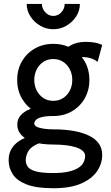

<svg xmlns="http://www.w3.org/2000/svg" viewBox="-20 -743 570 987"><path d="M278.8 -459.5 342.8 -434.1Q356.4 -441.9 367.9 -445.8Q379.4 -449.7 399.9 -449.7Q425.8 -449.7 446 -443.6Q466.3 -437.5 481.9 -424.8L505.4 -512.2Q487.3 -520.5 466.3 -524.2Q445.3 -527.8 420.4 -527.8Q374.5 -527.8 342.3 -509.3Q310.1 -490.7 278.8 -459.5ZM253.9 -205.1Q228.5 -205.1 196.8 -200Q165 -194.8 135.7 -183.1Q106.4 -171.4 87.6 -151.6Q68.8 -131.8 68.8 -102.5Q68.8 -70.8 90.8 -47.9Q112.8 -24.9 154.1 -12.5Q195.3 0 253.9 0V-78.1Q214.4 -78.1 185.3 -85.4Q156.2 -92.8 156.2 -107.4Q156.2 -117.2 164.6 -126.2Q172.9 -135.3 194.1 -140.9Q215.3 -146.5 253.9 -146.5ZM505.4 53.7Q505.4 -12.2 438.5 -45.2Q371.6 -78.1 253.9 -78.1V0Q290 0 320.1 3.7Q350.1 7.3 371.8 14.6Q393.6 22 405.5 33Q417.5 43.9 417.5 58.6Q417.5 76.7 408.9 92.8Q400.4 108.9 381.1 120.8Q361.8 132.8 330.6 139.6Q299.3 146.5 253.9 146.5Q193.4 146.5 163.1 137.7Q132.8 128.9 122.6 113.8Q112.3 98.6 112.3 80.1Q112.3 61.5 122.6 39.6Q132.8 17.6 163.1 1.5Q193.4 -14.6 253.9 -14.6V-58.6Q206.5 -58.6 164.8 -50.8Q123 -43 91.6 -26.1Q60.1 -9.3 42.2 17.1Q24.4 43.5 24.4 80.1Q24.4 119.1 45.2 152.1Q65.9 185.1 116 204.8Q166 224.6 253.9 224.6Q342.3 224.6 397.7 200.2Q453.1 175.8 479.2 136.7Q505.4 97.7 505.4 53.7ZM156.2 -332Q156.2 -361.3 168.5 -385.7Q180.7 -410.2 202.6 -424.8Q224.6 -439.5 253.9 -439.5Q283.2 -439.5 305.2 -424.8Q327.1 -410.2 339.4 -385.7Q351.6 -361.3 351.6 -332Q351.6 -302.7 339.4 -278.3Q327.1 -253.9 305.2 -239.3Q283.2 -224.6 253.9 -224.6Q224.6 -224.6 202.6 -239.3Q180.7 -253.9 168.5 -278.3Q156.2 -302.7 156.2 -332ZM68.4 -332Q68.4 -278.8 92.5 -236.8Q116.7 -194.8 158.7 -170.7Q200.7 -146.5 253.9 -146.5Q307.6 -146.5 349.4 -170.7Q391.1 -194.8 415.3 -236.8Q439.5 -278.8 439.5 -332Q439.5 -385.7 415.3 -427.5Q391.1 -469.2 349.4 -493.4Q307.6 -517.6 253.9 -517.6Q200.7 -517.6 158.7 -493.4Q116.7 -469.2 92.5 -427.5Q68.4 -385.7 68.4 -332ZM253.9 -592.8Q290.5 -592.8 321.8 -611.1Q353 -629.4 371.8 -658.9Q390.6 -688.5 390.6 -722.7H312.5Q312.5 -698.7 295.4 -679.9Q278.3 -661.1 253.9 -661.1Q230 -661.1 212.6 -679.9Q195.3 -698.7 195.3 -722.7H117.2Q117.2 -688.5 136.2 -658.9Q155.3 -629.4 186.3 -611.1Q217.3 -592.8 253.9 -592.8Z"/></svg>

Font: Giphurs
Style: Regular
Weight: 400
Version: Version 2.010